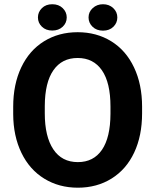

<svg xmlns="http://www.w3.org/2000/svg" viewBox="-20 -872 730 902"><path d="M499 -371.6Q499 -483.4 459 -541.5Q418.9 -599.6 344.7 -599.6Q271 -599.6 231 -542.2Q190.9 -484.9 190.4 -374V-339.4Q190.4 -230.5 230.5 -170.4Q270.5 -110.4 345.7 -110.4Q419.4 -110.4 459 -168.2Q498.5 -226.1 499 -336.9ZM647.5 -339.4Q647.5 -234.4 610.4 -155.3Q573.2 -76.2 504.2 -33.2Q435.1 9.8 345.7 9.8Q257.3 9.8 188 -32.7Q118.7 -75.2 80.6 -154.1Q42.5 -232.9 42 -335.4V-370.6Q42 -475.6 79.8 -555.4Q117.7 -635.3 186.8 -678Q255.9 -720.7 344.7 -720.7Q433.6 -720.7 502.7 -678Q571.8 -635.3 609.6 -555.4Q647.5 -475.6 647.5 -371.1ZM396 -790Q396 -816.4 415.8 -834.2Q435.5 -852.1 463.9 -852.1Q492.7 -852.1 512 -834Q531.2 -815.9 531.2 -790Q531.2 -764.6 512.7 -746.3Q494.1 -728 463.9 -728Q433.6 -728 414.8 -746.3Q396 -764.6 396 -790ZM293.5 -790Q293.5 -764.2 274.4 -746.3Q255.4 -728.5 225.6 -728.5Q195.3 -728.5 176.8 -746.6Q158.2 -764.6 158.2 -790Q158.2 -815.4 176.8 -833.7Q195.3 -852.1 225.6 -852.1Q255.9 -852.1 274.7 -833.7Q293.5 -815.4 293.5 -790Z"/></svg>

Font: MAUL Bold
Style: Bold
Weight: 700
Designer: MAUL
Version: Version 1.0; 2020; ttfautohint (v1.8.3)